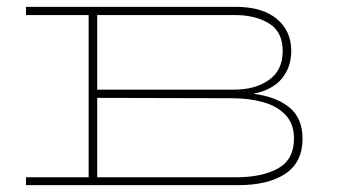

<svg xmlns="http://www.w3.org/2000/svg" viewBox="-20 -540 1004 561"><path d="M676 1H56V-22H239V-496H56V-520H669Q746 -520 788.5 -485Q831 -450 831 -391Q831 -344 803.5 -310.5Q776 -277 720 -266Q786 -258 825 -226.5Q864 -195 864 -135Q864 -66 814 -32.5Q764 1 676 1ZM667 -496H264V-278H663Q726 -278 766 -306.5Q806 -335 806 -391Q806 -447 766 -471.5Q726 -496 667 -496ZM658 -253 264 -254V-22H669Q746 -22 792.5 -48Q839 -74 839 -135Q839 -178 814.5 -204Q790 -230 749 -241.5Q708 -253 658 -253Z"/></svg>

Font: BhuTuka Expanded One
Style: Regular
Weight: 400
Designer: Erin McLaughlin
Version: Version 1.000; ttfautohint (v1.8.3)